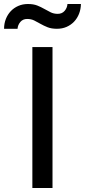

<svg xmlns="http://www.w3.org/2000/svg" viewBox="-71 -934 422 954"><path d="M189.9 -700.2V0H89.8V-700.2ZM-50.8 -791Q-50.8 -816.9 -42 -839.4Q-33.2 -861.8 -17.6 -878.4Q-2 -895 19.8 -904.5Q41.5 -914.1 67.9 -914.1Q95.2 -914.1 114.3 -906.5Q133.3 -898.9 149.4 -889.6Q165.5 -880.4 180.9 -872.8Q196.3 -865.2 215.8 -865.2Q237.3 -865.2 250 -879.9Q262.7 -894.5 264.2 -914.1H331.1Q330.6 -888.2 321.8 -865.7Q313 -843.3 297.4 -826.7Q281.7 -810.1 260 -800.5Q238.3 -791 211.9 -791Q184.6 -791 165.5 -798.6Q146.5 -806.2 130.4 -815.4Q114.3 -824.7 98.9 -832.3Q83.5 -839.8 64 -839.8Q43 -839.8 30.3 -825.2Q17.6 -810.5 16.1 -791Z"/></svg>

Font: Aldrich [RUS by Daymarius]
Style: Regular
Weight: 400
Designer: Matthew Desmond
Foundry: Matthew Desmond
Version: Version 1.002 August 24, 2018